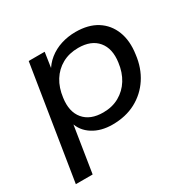

<svg xmlns="http://www.w3.org/2000/svg" viewBox="-151 -655 993 989"><g transform="rotate(-30 345.5 -160.0)"><path d="M27 180 134 -491H229L213 -384H205Q225 -422 257.5 -448Q290 -474 331 -487Q372 -500 417 -500Q493 -500 543.5 -468Q594 -436 616.5 -378.5Q639 -321 628 -245Q619 -169 581.5 -112Q544 -55 484 -23Q424 9 345 9Q277 9 229 -21.5Q181 -52 166 -105H172L127 180ZM335 -69Q389 -69 430.5 -92.5Q472 -116 497.5 -157Q523 -198 530 -253Q541 -331 503 -376.5Q465 -422 388 -422Q334 -422 292.5 -399Q251 -376 225.5 -335Q200 -294 193 -238Q182 -160 220 -114.5Q258 -69 335 -69Z"/></g></svg>

Font: Nunito Sans 10pt SemiExpanded Medium
Style: Italic
Weight: 500
Width: 6
Italic angle: -9°
Designer: Vernon Adams
Foundry: Vernon Adams
Version: Version 3.101;gftools[0.9.27]